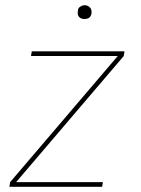

<svg xmlns="http://www.w3.org/2000/svg" viewBox="-20 -717 540 737"><path d="M16 0 19 -18 432 -502H99L102 -520H458L455 -502L42 -18H375L372 0ZM304 -644Q298 -644 292.5 -646Q287 -648 283 -652.5Q279 -657 278.5 -663.5Q278 -670 279 -676Q279 -681 281.5 -685Q284 -689 288 -691.5Q292 -694 296 -695.5Q300 -697 305 -697Q311 -697 316.5 -694.5Q322 -692 326 -687.5Q330 -683 331 -676.5Q332 -670 331 -664Q330 -659 327.5 -655Q325 -651 321.5 -648.5Q318 -646 313.5 -645Q309 -644 304 -644Z"/></svg>

Font: Iosevka Thin Oblique
Style: Regular
Weight: 100
Italic angle: -9°
Monospace: yes
Designer: Belleve Invis
Foundry: Belleve Invis
Version: Version 32.5.0; ttfautohint (v1.8.4)